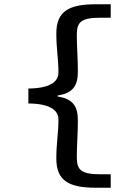

<svg xmlns="http://www.w3.org/2000/svg" viewBox="-20 -728 639 900"><path d="M244 14C244 120 303 152 430 152H499V89H453C360 89 340 69 340 9C340 -49 345 -99 345 -163C345 -233 320 -264 250 -276V-280C320 -292 345 -323 345 -393C345 -454 340 -510 340 -565C340 -625 360 -645 453 -645H499V-708H430C303 -708 244 -676 244 -570C244 -501 254 -451 254 -388C254 -352 226 -314 113 -313V-243C226 -242 254 -204 254 -168C254 -102 244 -58 244 14Z"/></svg>

Font: Source Code Pro Semibold
Style: Regular
Weight: 600
Monospace: yes
Designer: Paul D. Hunt
Foundry: Adobe Systems Incorporated
Version: Version 1.017;PS 1.000;hotconv 1.0.70;makeotf.lib2.5.5900